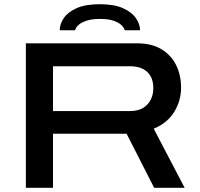

<svg xmlns="http://www.w3.org/2000/svg" viewBox="-20 -893 951 913"><path d="M103 0V-687H632Q702 -687 748.5 -658.5Q795 -630 818 -582.5Q841 -535 841 -476Q841 -414 808.5 -361Q776 -308 711 -281L858 0H713L582 -257H232V0ZM232 -365H599Q651 -365 680 -395.5Q709 -426 709 -474Q709 -507 696.5 -530Q684 -553 659 -565.5Q634 -578 599 -578H232ZM264 -749Q264 -778 283 -806.5Q302 -835 344 -854Q386 -873 455 -873Q523 -873 565 -854Q607 -835 626.5 -806.5Q646 -778 646 -749H573Q571 -760 558.5 -772.5Q546 -785 521.5 -794Q497 -803 455 -803Q417 -803 391.5 -794.5Q366 -786 353 -774Q340 -762 337 -749Z"/></svg>

Font: Archivo Expanded Medium
Style: Regular
Weight: 500
Width: 7
Designer: Hector Gatti
Foundry: Omnibus-Type
Version: Version 2.001